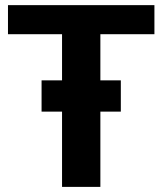

<svg xmlns="http://www.w3.org/2000/svg" viewBox="-20 -731 635 751"><path d="M11.2 -597.2H222.7V0H372.6V-597.2H584V-710.9H11.2ZM142.6 -294.4H452.6V-416.7H142.6Z"/></svg>

Font: Roboto Flex
Style: Regular
Weight: 400
Designer: Berlow after Robertson
Foundry: Google
Version: Version 3.200;gftools[0.9.32]